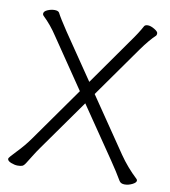

<svg xmlns="http://www.w3.org/2000/svg" viewBox="-81 -775 757 854"><g transform="rotate(10 298.0 -348.5)"><path d="M304 -316 141 -86Q128 -68 113.5 -44.5Q99 -21 91 -8.5Q83 4 75.5 6.5Q68 9 55 9Q42 9 25.5 2.5Q9 -4 9 -14Q9 -19 41 -52Q73 -85 97 -119L271 -365L120 -587Q90 -633 54 -667Q50 -671 50 -676Q50 -687 66 -694Q82 -701 98 -701Q114 -701 119 -693Q130 -671 166 -617L305 -413L453 -623Q485 -667 502 -699Q506 -706 518.5 -706Q531 -706 548 -696Q565 -686 565 -678Q565 -670 562 -667Q535 -642 500 -593L338 -364L505 -119Q540 -68 587 -24Q590 -21 590 -17Q590 -8 573 0.5Q556 9 538.5 9Q521 9 514 -3Q493 -39 461 -86Z"/></g></svg>

Font: LXGW WenKai Light
Style: Regular
Weight: 300
Designer: LXGW / Fontworks Inc.
Foundry: LXGW / Fontworks Inc.
Version: Version 1.501; October 10, 2024